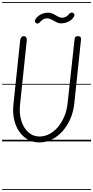

<svg xmlns="http://www.w3.org/2000/svg" viewBox="-25 -1349 888 1832"><path d="M350.5 10Q289.5 10 240.5 -17.8Q191.5 -45.5 157.8 -94.8Q124 -144 109.5 -209.8Q95 -275.5 103 -351.5L167.5 -965Q169.5 -982 178.5 -993Q187.5 -1004 203 -1004Q217.5 -1004 224.8 -992.2Q232 -980.5 230.5 -964.5L166 -348Q157.5 -265.5 178.5 -197Q199.5 -128.5 244.5 -87.5Q289.5 -46.5 352 -46.5Q402.5 -46.5 447.8 -71Q493 -95.5 529 -138.5Q565 -181.5 588.8 -238.5Q612.5 -295.5 619.5 -360.5L686.5 -974.5Q688 -987.5 694 -995.8Q700 -1004 718 -1004Q736 -1004 742.8 -995.8Q749.5 -987.5 748 -972L684 -362.5Q676 -284.5 646.8 -216.8Q617.5 -149 572.5 -98.2Q527.5 -47.5 470.8 -18.8Q414 10 350.5 10ZM350.5 10Q289.5 10 240.5 -17.8Q191.5 -45.5 157.8 -94.8Q124 -144 109.5 -209.8Q95 -275.5 103 -351.5L167.5 -965Q169.5 -982 178.5 -993Q187.5 -1004 203 -1004Q217.5 -1004 224.8 -992.2Q232 -980.5 230.5 -964.5L166 -348Q157.5 -265.5 178.5 -197Q199.5 -128.5 244.5 -87.5Q289.5 -46.5 352 -46.5Q402.5 -46.5 447.8 -71Q493 -95.5 529 -138.5Q565 -181.5 588.8 -238.5Q612.5 -295.5 619.5 -360.5L686.5 -974.5Q688 -987.5 694 -995.8Q700 -1004 718 -1004Q736 -1004 742.8 -995.8Q749.5 -987.5 748 -972L684 -362.5Q676 -284.5 646.8 -216.8Q617.5 -149 572.5 -98.2Q527.5 -47.5 470.8 -18.8Q414 10 350.5 10ZM314 -1132Q306 -1139.5 308 -1151.2Q310 -1163 320 -1175Q339 -1199.5 369.5 -1213.8Q400 -1228 436 -1228Q460 -1228 483 -1216Q506 -1204 527 -1192Q548 -1180 566 -1180Q587.5 -1180 604 -1189Q620.5 -1198 634.5 -1215.5Q644 -1227 656.8 -1229Q669.5 -1231 677.5 -1222Q687.5 -1213 685 -1202.2Q682.5 -1191.5 672 -1177.5Q652.5 -1153.5 621.8 -1139.8Q591 -1126 557 -1126Q534.5 -1126 511.8 -1138Q489 -1150 467 -1162Q445 -1174 425.5 -1174Q402 -1174 386 -1163.8Q370 -1153.5 357.5 -1139Q347 -1126 335 -1124.5Q323 -1123 314 -1132ZM-5 455H843.5V463H-5ZM-5 -16H843.5V0H-5ZM-5 -549H843.5V-541H-5ZM-5 -1329H843.5V-1321H-5Z"/></svg>

Font: Edu SA Dotted Guide
Style: Regular
Weight: 400
Designer: Tina and Corey Anderson, Eben Sorkin, Mirko Velimirovic
Foundry: Google for Education
Version: Version 2.000